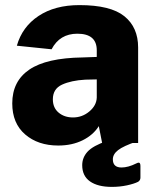

<svg xmlns="http://www.w3.org/2000/svg" viewBox="-20 -560 609 752"><path d="M28 -155Q28 -242 95 -287.5Q162 -333 303 -335L359 -337V-363Q359 -428 283 -428Q214 -428 182 -367L46 -381Q67 -455 131 -497.5Q195 -540 291 -540Q413 -540 467 -496.5Q521 -453 521 -374V0H380L367 -66Q345 -31 303.5 -10.5Q262 10 208 10Q129 10 78.5 -33.5Q28 -77 28 -155ZM359 -178V-249L314 -248Q259 -245 223 -228.5Q187 -212 187 -171Q187 -138 209.5 -119Q232 -100 266 -100Q302 -100 330 -123.5Q358 -147 359 -178ZM399 -8 516 -6Q463 12 442.5 28Q422 44 422 64Q422 96 456 96Q482 96 514 80Q520 77 523 77Q530 77 530 90V136Q530 146 521 152Q505 160 477 166Q449 172 418 172Q363 172 332.5 150.5Q302 129 302 87Q302 57 323 34Q344 11 399 -8Z"/></svg>

Font: Morrison
Style: Bold
Weight: 700
Designer: Pablo Impallari, Rodrigo Fuenzalida (Modified by Dan O. Williams)
Version: Version 0.03;June 6, 2019;FontCreator 11.5.0.2425 64-bit; tt